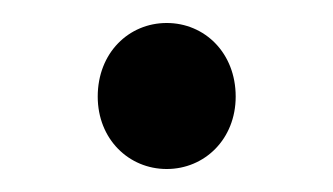

<svg xmlns="http://www.w3.org/2000/svg" viewBox="-20 -135 290 167"><path d="M125 12C158 12 185 -14 185 -51C185 -89 158 -115 125 -115C92 -115 65 -89 65 -51C65 -14 92 12 125 12Z"/></svg>

Font: DAIFUKU Sans
Style: Regular
Weight: 400
Designer: Original font ‘Source Han Sans JP’ : Paul D. Hunt
Foundry: Daifuku
Version: Version 1.000